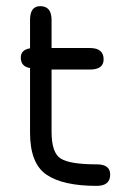

<svg xmlns="http://www.w3.org/2000/svg" viewBox="-20 -607 437 627"><path d="M148.4 -176.8Q148.4 -107.4 178.7 -88.9Q209 -70.3 295.9 -70.3Q339.8 -70.3 339.8 -37.1Q339.8 0 295.9 0Q185.5 0 131.8 -36.6Q78.1 -73.2 78.1 -173.8V-384.8Q47.9 -389.6 47.9 -418.9Q47.9 -444.3 78.1 -449.2V-542Q78.1 -586.9 111.3 -586.9Q148.4 -586.9 148.4 -542V-450.2H273.4Q318.4 -450.2 318.4 -413.1Q318.4 -379.9 273.4 -379.9H148.4Z"/></svg>

Font: Jura
Style: DemiBold
Weight: 600
Version: Version 2.4